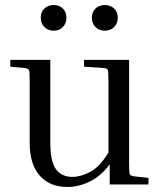

<svg xmlns="http://www.w3.org/2000/svg" viewBox="-20 -733 639 763"><path d="M570 -26V0H416V-80Q381 -33 336.5 -11.5Q292 10 248 10Q177 10 137.5 -35.5Q98 -81 98 -164V-414Q98 -449 95 -455Q92 -461 76 -463L21 -468V-495H180V-165Q180 -91 202.5 -60.5Q225 -30 268 -30Q300 -30 338.5 -50Q377 -70 411 -127V-414Q411 -449 408 -455.5Q405 -462 389 -463L314 -468V-495H493V-81Q493 -46 496 -40Q499 -34 515 -32ZM193 -611Q171 -611 156.5 -625.5Q142 -640 142 -663Q142 -685 156.5 -699Q171 -713 193 -713Q216 -713 230 -699Q244 -685 244 -663Q244 -640 230 -625.5Q216 -611 193 -611ZM396 -611Q374 -611 359.5 -625.5Q345 -640 345 -663Q345 -685 359.5 -699Q374 -713 396 -713Q419 -713 433.5 -699Q448 -685 448 -663Q448 -640 433.5 -625.5Q419 -611 396 -611Z"/></svg>

Font: Inria Serif
Style: Regular
Weight: 400
Designer: Black Foundry Team
Foundry: Black Foundry
Version: Version 1.000; ttfautohint (v1.8.3)